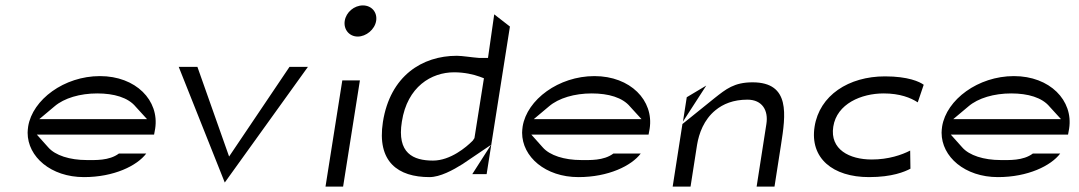

<svg xmlns="http://www.w3.org/2000/svg" viewBox="-20 -693 3986 709"><path d="M339 -348C401 -348 453 -333 481 -299L523 -253H125L181 -300C217 -331 276 -348 339 -348ZM290 -39C401 -39 486 -81 520 -126H419C383 -99 331 -102 300 -102C238 -102 184 -119 158 -149L116 -196H549L553 -218C569 -322 482 -412 349 -412C217 -412 100 -325 84 -226C83 -218 82 -210 82 -203C82 -114 168 -39 290 -39Z M640 -446 810 -19 1117 -446H1049L826 -115L709 -446Z M1369 -616C1374 -648 1352 -673 1320 -673C1288 -673 1258 -648 1253 -616C1248 -584 1270 -558 1301 -558C1332 -558 1364 -584 1369 -616ZM1309 -396H1244L1182 -4H1247Z M1751 -410 1767 -404 1732 -183 1726 -174 1723 -171C1703 -151 1644 -100 1579 -100C1506 -100 1445 -127 1464 -244C1484 -373 1573 -426 1657 -426C1695 -426 1729 -418 1751 -410ZM1782 -479H1751H1750C1722 -481 1687 -487 1667 -487C1539 -487 1421 -413 1394 -243C1371 -95 1450 -39 1566 -39C1605 -39 1653 -65 1688 -87L1793 -158L1724 -50H1777L1863 -595L1805 -640Z M2165 -348C2227 -348 2279 -333 2307 -299L2349 -253H1951L2007 -300C2043 -331 2102 -348 2165 -348ZM2116 -39C2227 -39 2312 -81 2346 -126H2245C2209 -99 2157 -102 2126 -102C2064 -102 2010 -119 1984 -149L1942 -196H2375L2379 -218C2395 -322 2308 -412 2175 -412C2043 -412 1926 -325 1910 -226C1909 -218 1908 -210 1908 -203C1908 -114 1994 -39 2116 -39Z M2464 -4H2530L2554 -158C2561 -200 2579 -251 2622 -286C2650 -309 2688 -325 2740 -325C2795 -325 2818 -285 2810 -235L2774 -4H2840L2864 -158C2881 -268 2900 -389 2759 -389C2691 -389 2661 -364 2619 -331L2500 -235ZM2588 -377 2516 -334 2502 -244Z M3342 -70 3341 -137C3310 -121 3261 -104 3199 -104C3117 -104 3044 -141 3057 -225C3070 -310 3161 -348 3243 -348C3303 -348 3343 -332 3369 -315L3391 -380C3376 -391 3334 -411 3248 -411C3114 -411 3006 -341 2988 -225C2970 -109 3055 -39 3189 -39C3275 -39 3321 -59 3342 -70Z M3714 -348C3776 -348 3828 -333 3856 -299L3898 -253H3500L3556 -300C3592 -331 3651 -348 3714 -348ZM3665 -39C3776 -39 3861 -81 3895 -126H3794C3758 -99 3706 -102 3675 -102C3613 -102 3559 -119 3533 -149L3491 -196H3924L3928 -218C3944 -322 3857 -412 3724 -412C3592 -412 3475 -325 3459 -226C3458 -218 3457 -210 3457 -203C3457 -114 3543 -39 3665 -39Z"/></svg>

Font: Charger Static
Style: 2Obl
Weight: 1000
Designer: Jasper
Foundry: KineticPlasma Fonts/Cannot Into Space Fonts
Version: Version 1.1